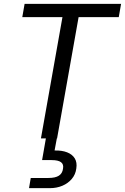

<svg xmlns="http://www.w3.org/2000/svg" viewBox="-20 -720 650 999"><path d="M193 0 305 -631H96L108 -700H610L598 -631H389L277 0ZM131 259 140 206H232Q268 206 286.5 194Q305 182 308 157Q312 135 297.5 124Q283 113 249 113H199L220 -7H277L264 63Q302 62 329 72.5Q356 83 369 104Q382 125 377 157Q373 188 353.5 211Q334 234 304.5 246.5Q275 259 239 259Z"/></svg>

Font: DM Sans 10pt
Style: Italic
Weight: 400
Italic angle: -10°
Version: Version 4.004;gftools[0.9.30]